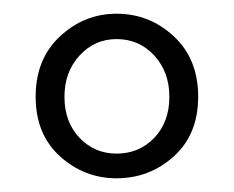

<svg xmlns="http://www.w3.org/2000/svg" viewBox="-20 -647 341 280"><path d="M150 -423Q183 -423 205 -446Q227 -469 227 -506Q227 -542 205 -566Q183 -590 150 -590Q118 -590 96 -566Q74 -542 74 -506Q74 -469 96 -446Q118 -423 150 -423ZM150 -387Q103 -387 67.5 -419Q32 -451 32 -506Q32 -561 67.5 -594Q103 -627 150 -627Q198 -627 233.5 -594Q269 -561 269 -506Q269 -451 233.5 -419Q198 -387 150 -387Z"/></svg>

Font: Lisu Bosa SemiBold
Style: Regular
Weight: 600
Designer: David Morse, Annie Olsen, Victor Gaultney, Frank Grießhammer (Latin)
Foundry: SIL International
Version: Version 2.000